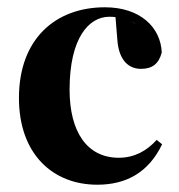

<svg xmlns="http://www.w3.org/2000/svg" viewBox="-20 -492 492 527"><path d="M247 15C327 15 388 -19 425 -96L410 -108C383 -78 349 -59 306 -59C219 -59 171 -130 171 -246C171 -388 224 -446 280 -446C286 -446 291 -446 297 -445L302 -384C306 -323 336 -303 367 -303C398 -303 416 -317 424 -348C421 -417 365 -472 268 -472C133 -472 32 -386 32 -223C32 -69 125 15 247 15ZM353 -426 341 -433C345 -431 349 -429 353 -426Z"/></svg>

Font: Source Serif 4 Display
Style: Bold
Weight: 700
Designer: Frank Grießhammer
Foundry: Adobe Systems Incorporated
Version: Version 4.004;hotconv 1.0.117;makeotfexe 2.5.65602